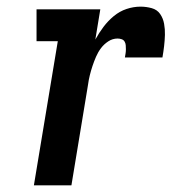

<svg xmlns="http://www.w3.org/2000/svg" viewBox="-20 -558 540 578"><path d="M82 0 154 -434H90V-530H282L267 -439Q278 -459 291.5 -477Q305 -495 322.5 -509.5Q340 -524 361 -531Q382 -538 403 -538Q420 -538 436.5 -533.5Q453 -529 462 -516Q471 -503 474 -486.5Q477 -470 476.5 -453Q476 -436 474 -419Q472 -402 469 -385H356Q357 -391 358 -397Q359 -403 359 -409.5Q359 -416 358.5 -422Q358 -428 355 -433Q352 -438 346 -440Q340 -442 334 -442Q319 -442 306 -433.5Q293 -425 284 -413Q275 -401 269 -387Q263 -373 258.5 -359.5Q254 -346 250.5 -332Q247 -318 245 -303L195 0Z"/></svg>

Font: Iosevka Slab
Style: Bold Italic
Weight: 700
Italic angle: -9°
Monospace: yes
Designer: Belleve Invis
Foundry: Belleve Invis
Version: Version 11.1.0; ttfautohint (v1.8.3)